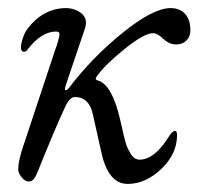

<svg xmlns="http://www.w3.org/2000/svg" viewBox="-20 -434 491 475"><path d="M190 -363 142 -221Q140 -214 141 -212Q142 -210 145 -211.5Q148 -213 151 -217Q208 -292 283.5 -353Q359 -414 402 -414Q425 -414 438 -399.5Q451 -385 451 -359Q451 -343 441 -333.5Q431 -324 416 -324Q399 -324 384 -338Q369 -352 359 -352Q337 -352 289 -313.5Q241 -275 220 -246Q213 -237 222 -235Q257 -225 277 -139Q278 -134 281 -121.5Q284 -109 285.5 -102Q287 -95 290 -84Q293 -73 296.5 -66Q300 -59 304 -52.5Q308 -46 313.5 -42.5Q319 -39 325 -39Q362 -39 397 -95Q406 -110 413 -110Q418 -110 418 -100Q418 -53 379 -16Q340 21 296 21Q248 21 231 -56L210 -150Q201 -194 165 -194Q152 -194 140 -167Q115 -113 76 -16Q69 2 64 8.5Q59 15 50 15Q42 15 33.5 4.5Q25 -6 25 -15Q25 -36 38 -74L117 -312Q122 -325 123.5 -331.5Q125 -338 126.5 -344.5Q128 -351 126 -353.5Q124 -356 119 -356Q82 -356 47 -310Q43 -305 38 -306Q33 -307 32 -314Q31 -323 36.5 -339.5Q42 -356 49 -364Q87 -413 142 -414Q166 -414 182 -400.5Q198 -387 190 -363Z"/></svg>

Font: EB Garamond 12
Style: Italic
Weight: 400
Italic angle: -17°
Version: Version 0.016; ttfautohint (v1.8.4)